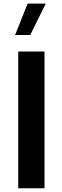

<svg xmlns="http://www.w3.org/2000/svg" viewBox="-20 -1016 337 1036"><path d="M129.1 -996.5 61.6 -827.3H143.3L226.8 -996.5ZM220.2 0V-737.8H78.3V0Z"/></svg>

Font: Estedad-FD VF
Style: Regular
Weight: 100
Designer: Amin Abedi
Version: Version 7.3